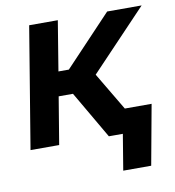

<svg xmlns="http://www.w3.org/2000/svg" viewBox="-78 -599 751 825"><g transform="rotate(-10 297.5 -186.0)"><path d="M16.6 0 104 -529.3H229L193.4 -312H238.8L444.3 -529.3H594.7L348.6 -270.5L509.3 0H358.4L238.3 -206.5H175.8L141.6 0ZM393.6 156.2 419.4 0H378.9L396.5 -105.5H563.5L515.6 156.2Z"/></g></svg>

Font: Inter 24pt SemiBold
Style: Italic
Weight: 600
Italic angle: -9.3988°
Designer: Rasmus Andersson
Foundry: rsms
Version: Version 4.001;git-66647c0bb